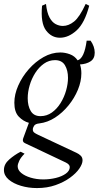

<svg xmlns="http://www.w3.org/2000/svg" viewBox="-23 -722 502 977"><path d="M165 235Q122 235 83.5 223.5Q45 212 21 191.5Q-3 171 -3 143Q-3 113 24 89.5Q51 66 82 50L102 60Q83 79 75 96Q67 113 67 124Q67 143 85 158Q103 173 133 182Q163 191 197 191Q230 191 261 183.5Q292 176 312 161.5Q332 147 332 128Q332 115 312 105L103 6Q89 -1 95 -18L124 -97Q95 -105 72.5 -128.5Q50 -152 50 -199Q50 -242 70 -287Q90 -332 123.5 -370Q157 -408 198.5 -431.5Q240 -455 284 -455Q308 -455 332.5 -446Q357 -437 372 -415Q406 -425 418 -515H438Q459 -485 459 -454Q459 -424 438 -410Q417 -396 384 -394Q391 -374 391 -349Q391 -308 373.5 -265.5Q356 -223 325.5 -185.5Q295 -148 257 -123.5Q219 -99 177 -94Q157 -92 150.5 -82Q144 -72 144 -63Q144 -53 151 -47.5Q158 -42 171 -36L367 56Q378 61 387.5 70Q397 79 397 94Q397 112 380.5 136Q364 160 333 182.5Q302 205 259.5 220Q217 235 165 235ZM183 -131Q215 -131 241 -149.5Q267 -168 285.5 -198Q304 -228 313.5 -262Q323 -296 323 -326Q323 -364 307.5 -390Q292 -416 257 -416Q226 -416 200.5 -398Q175 -380 156.5 -351Q138 -322 128 -288Q118 -254 118 -222Q118 -183 133.5 -157Q149 -131 183 -131ZM413 -702 431 -693Q408 -605 367 -567.5Q326 -530 282 -530Q239 -530 211 -567.5Q183 -605 191 -693L211 -702Q216 -657 229 -633Q242 -609 260 -599.5Q278 -590 297 -590Q326 -590 354 -612.5Q382 -635 413 -702Z"/></svg>

Font: Bona Nova
Style: Italic
Weight: 400
Italic angle: -4°
Designer: Mateusz Machalski
Foundry: Capitalics
Version: Version 4.001; ttfautohint (v1.8.3)